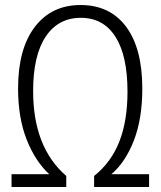

<svg xmlns="http://www.w3.org/2000/svg" viewBox="-20 -745 640 765"><path d="M26 -51H176Q120 -103 86 -189.5Q52 -276 52 -393Q52 -550 118.5 -637.5Q185 -725 301 -725Q418 -725 482.5 -638.5Q547 -552 547 -392Q547 -272 513.5 -185.5Q480 -99 424 -51H574V0H355V-44Q423 -98 455.5 -181Q488 -264 488 -380Q488 -523 440 -598.5Q392 -674 302 -674Q212 -674 162 -599Q112 -524 112 -382Q112 -158 244 -44V0H26Z"/></svg>

Font: Noto Sans Mono UI Light
Style: Regular
Weight: 300
Monospace: yes
Designer: Monotype Design team
Foundry: Monotype Imaging Inc.
Version: Version 1.000